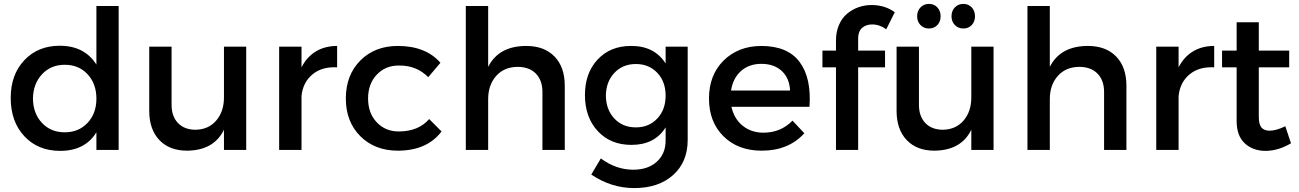

<svg xmlns="http://www.w3.org/2000/svg" viewBox="-20 -773 6697 990"><path d="M35.2 -268.1Q35.2 -388.2 105.5 -462.6Q175.8 -537.1 288.1 -537.1Q416 -537.1 477.1 -439.9V-742.2H591.8V0H477.1V-90.8Q418.5 4.9 290 4.9Q175.8 4.9 105.5 -70.6Q35.2 -146 35.2 -268.1ZM149.9 -264.2Q150.9 -188 196.3 -139.4Q241.7 -90.8 314 -90.8Q385.7 -90.8 431.4 -139.4Q477.1 -188 477.1 -264.2Q477.1 -341.3 431.6 -390.1Q386.2 -439 314 -439Q242.2 -439 196.5 -389.9Q150.9 -340.8 149.9 -264.2Z M749.5 -201.2V-532.2H864.7V-232.9Q864.7 -172.9 897.9 -138.4Q931.2 -104 988.8 -104Q1056.2 -105.5 1095.5 -152.1Q1134.8 -198.7 1134.8 -270V-532.2H1249.5V0H1134.8V-104Q1083 2.4 944.8 3.9Q853.5 3.9 801.5 -51Q749.5 -106 749.5 -201.2Z M1419.4 0V-532.2H1534.7V-425.8Q1562 -479.5 1608.6 -507.8Q1655.3 -536.1 1718.3 -536.1V-425.8Q1639.6 -430.2 1590.6 -388.9Q1541.5 -347.7 1534.7 -277.8V0Z M1763.2 -265.1Q1763.2 -385.7 1837.9 -460.9Q1912.6 -536.1 2031.2 -536.1Q2175.3 -536.1 2251 -449.2L2188 -375Q2127.9 -436.5 2036.1 -435.1Q1966.8 -435.1 1922.4 -387.7Q1877.9 -340.3 1877.9 -265.1Q1877.9 -189.9 1922.4 -142.6Q1966.8 -95.2 2036.1 -95.2Q2137.7 -95.2 2192.9 -159.2L2256.8 -95.2Q2181.6 3.9 2031.2 3.9Q1912.6 3.9 1837.9 -70.8Q1763.2 -145.5 1763.2 -265.1Z M2381.8 0V-742.2H2497.1V-428.2Q2551.8 -536.1 2693.8 -536.1Q2786.6 -536.1 2839.4 -481.4Q2892.1 -426.8 2892.1 -331.1V0H2776.9V-298.8Q2776.9 -358.9 2742.9 -393.6Q2709 -428.2 2648.9 -428.2Q2579.1 -427.7 2538.1 -381.1Q2497.1 -334.5 2497.1 -262.2V0Z M2996.1 -283.2Q2996.1 -395.5 3061 -465.6Q3126 -535.6 3231.9 -536.1Q3353.5 -537.6 3412.1 -445.8V-532.2H3525.9V-51.8Q3525.9 62.5 3450.7 129.6Q3375.5 196.8 3250 196.8Q3131.8 196.8 3028.8 127L3078.1 43.9Q3156.2 102.1 3245.1 102.1Q3320.8 102.1 3366.5 61Q3412.1 20 3412.1 -48.8V-116.2Q3356 -25.9 3235.8 -25.9Q3127.9 -25.9 3062 -97.2Q2996.1 -168.5 2996.1 -283.2ZM3104 -279.8Q3105 -207.5 3147.7 -161.9Q3190.4 -116.2 3258.8 -116.2Q3326.2 -116.2 3369.1 -161.9Q3412.1 -207.5 3412.1 -279.8Q3412.1 -352.1 3369.1 -397.5Q3326.2 -442.9 3258.8 -442.9Q3190.9 -442.9 3147.9 -397.2Q3105 -351.6 3104 -279.8Z M3904.8 -536.1Q4041.5 -536.1 4103 -453.4Q4164.6 -370.6 4153.8 -222.2H3751.5Q3765.1 -160.6 3809.3 -124.8Q3853.5 -88.9 3916.5 -88.9Q4005.9 -88.9 4066.4 -150.9L4127.4 -85.9Q4045.9 3.9 3907.7 3.9Q3785.2 3.9 3710.4 -70.3Q3635.7 -144.5 3635.7 -265.1Q3635.7 -385.7 3710.7 -460.4Q3785.6 -535.2 3904.8 -536.1ZM3749.5 -306.2H4053.7Q4050.8 -370.1 4011 -407Q3971.2 -443.8 3905.8 -443.8Q3842.8 -443.8 3801 -407Q3759.3 -370.1 3749.5 -306.2Z M4220.7 -425.8V-512.2H4290.5V-564Q4290.5 -608.9 4306.2 -644.8Q4321.8 -680.7 4347.9 -702.4Q4374 -724.1 4406.2 -735.6Q4438.5 -747.1 4473.6 -747.1Q4543 -747.1 4593.8 -710L4549.8 -622.1Q4515.6 -647 4476.6 -647Q4445.3 -647 4425 -628.9Q4404.8 -610.8 4404.8 -575.2V-512.2H4543.5V-425.8H4404.8V0H4290.5V-425.8Z M4603 -201.2V-532.2H4718.3V-232.9Q4718.3 -172.9 4751.5 -138.4Q4784.7 -104 4842.3 -104Q4909.7 -105.5 4949 -152.1Q4988.3 -198.7 4988.3 -270V-532.2H5103V0H4988.3V-104Q4936.5 2.4 4798.3 3.9Q4707 3.9 4655 -51Q4603 -106 4603 -201.2ZM4709 -689Q4709 -716.8 4726.3 -734.9Q4743.7 -752.9 4770 -752.9Q4796.4 -752.9 4813.2 -734.9Q4830.1 -716.8 4830.1 -689Q4830.1 -661.6 4813.2 -643.8Q4796.4 -626 4770 -626Q4743.7 -626 4726.3 -643.8Q4709 -661.6 4709 -689ZM4886.2 -689Q4886.2 -716.8 4903.6 -734.9Q4920.9 -752.9 4947.3 -752.9Q4973.6 -752.9 4990.5 -734.9Q5007.3 -716.8 5007.3 -689Q5007.3 -661.6 4990.5 -643.8Q4973.6 -626 4947.3 -626Q4920.9 -626 4903.6 -643.8Q4886.2 -661.6 4886.2 -689Z M5277.8 0V-742.2H5393.1V-428.2Q5447.8 -536.1 5589.8 -536.1Q5682.6 -536.1 5735.4 -481.4Q5788.1 -426.8 5788.1 -331.1V0H5672.9V-298.8Q5672.9 -358.9 5638.9 -393.6Q5605 -428.2 5544.9 -428.2Q5475.1 -427.7 5434.1 -381.1Q5393.1 -334.5 5393.1 -262.2V0Z M5941.9 0V-532.2H6057.1V-425.8Q6084.5 -479.5 6131.1 -507.8Q6177.7 -536.1 6240.7 -536.1V-425.8Q6162.1 -430.2 6113 -388.9Q6064 -347.7 6057.1 -277.8V0Z M6281.2 -425.8V-512.2H6356.4V-658.2H6470.7V-512.2H6627.4V-425.8H6470.7V-170.9Q6470.7 -131.3 6484.6 -115.2Q6498.5 -99.1 6527.3 -99.1Q6560.5 -99.1 6607.4 -122.1L6636.7 -34.2Q6570.8 4.9 6505.4 4.9Q6440.4 4.9 6398.4 -33.9Q6356.4 -72.8 6356.4 -149.9V-425.8Z"/></svg>

Font: Trueno
Style: Rg
Weight: 400
Designer: Julieta Ulanovsky
Foundry: Julieta Ulanovsky
Version: Version 3.001b